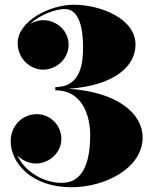

<svg xmlns="http://www.w3.org/2000/svg" viewBox="-20 -779 660 809"><path d="M581 -200C581 -301.5 473.5 -391.5 269 -405C461.5 -418.5 551 -499.5 551 -591C551 -701.5 402.5 -759 291 -759C189 -759 54.5 -690 54.5 -597.5C54.5 -531.5 107 -485.5 162.5 -485.5C212.5 -485.5 269 -526 269 -591C269 -651 217 -694 162.5 -694C144 -694 125 -688.5 107.5 -678.5C150 -718.5 216 -741 252.5 -741C316.5 -741 330 -653.5 330 -579.5C330 -515.5 322 -412 213 -412V-398.5C332 -398.5 360 -284 360 -210C360 -86 325 -8.5 241 -8.5C160 -8.5 83.5 -58.5 53 -124C73 -103.5 102 -90 132 -90C186.5 -90 238.5 -135.5 238.5 -192.5C238.5 -253.5 190.5 -298 135 -298C75 -298 25 -250 25 -184C25 -91.5 114 10 281 10C422 10 581 -70 581 -200Z"/></svg>

Font: Bodoni* 16pt Fatface
Style: Regular
Weight: 900
Version: Version 2.3